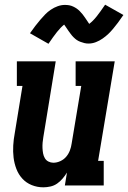

<svg xmlns="http://www.w3.org/2000/svg" viewBox="-20 -792 547 820"><path d="M165 8Q139 8 115.5 -1.5Q92 -11 75.5 -29Q59 -47 50 -70.5Q41 -94 38 -119Q35 -144 36.5 -170.5Q38 -197 43 -223L76 -425H52V-530H218L165 -206Q163 -195 162 -183Q161 -171 161.5 -159.5Q162 -148 164 -137Q166 -126 171.5 -116.5Q177 -107 187 -102Q197 -97 208 -97Q223 -97 238 -104Q253 -111 263 -123Q273 -135 278.5 -149.5Q284 -164 286 -179L327 -425H303V-530H470L399 -105H423V0H257L266 -55Q258 -42 247.5 -29.5Q237 -17 224 -8Q211 1 195.5 4.5Q180 8 165 8ZM187 -605 108 -650Q120 -667 131 -681.5Q142 -696 152.5 -708Q163 -720 173 -730.5Q183 -741 197 -750.5Q211 -760 226.5 -765.5Q242 -771 257 -771Q267 -771 275.5 -769.5Q284 -768 292.5 -764Q301 -760 307.5 -755.5Q314 -751 321 -744Q328 -737 333 -730.5Q338 -724 342.5 -717.5Q347 -711 352 -703.5Q357 -696 361 -690Q377 -702 392.5 -721.5Q408 -741 429 -772L507 -728Q495 -710 484 -695.5Q473 -681 463 -669Q453 -657 442.5 -647Q432 -637 418.5 -627.5Q405 -618 389.5 -612Q374 -606 358 -606Q349 -606 340.5 -608Q332 -610 323 -613.5Q314 -617 307.5 -621.5Q301 -626 294 -633Q287 -640 282 -647Q277 -654 272.5 -660Q268 -666 263 -674Q258 -682 254 -687Q239 -675 223.5 -655.5Q208 -636 187 -605Z"/></svg>

Font: Iosevka Curly Slab XBdObl
Style: Regular
Weight: 800
Italic angle: -9°
Monospace: yes
Designer: Belleve Invis
Foundry: Belleve Invis
Version: Version 11.1.0; ttfautohint (v1.8.3)